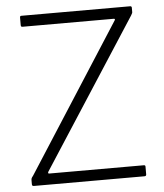

<svg xmlns="http://www.w3.org/2000/svg" viewBox="-53 -789 713 835"><g transform="rotate(-5 303.5 -371.0)"><path d="M62 0Q58 0 55.5 -1.5Q53 -3 53 -8V-25Q53 -31 54.5 -34.5Q56 -38 61 -44L474 -687Q478 -694 470 -694H73Q68 -694 66.5 -696Q65 -698 65 -702V-735Q65 -742 71 -742H546Q553 -742 553 -735V-716Q553 -712 551 -709.5Q549 -707 547 -702L129 -56Q127 -52 128 -50Q129 -48 132 -48H545Q552 -48 552 -42V-8Q552 -5 550.5 -2.5Q549 0 544 0H62Z"/></g></svg>

Font: Libre Franklin Thin ExtraLight
Style: Regular
Weight: 250
Version: Version 3.000